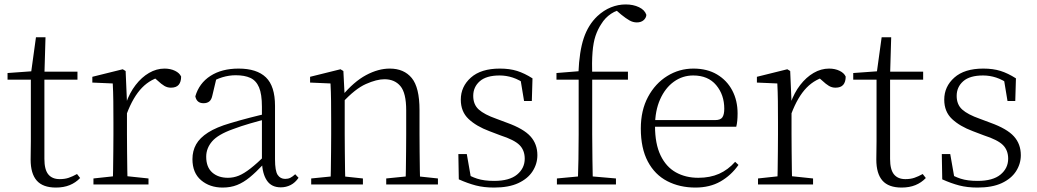

<svg xmlns="http://www.w3.org/2000/svg" viewBox="-20 -831 4670 865"><path d="M149 -472V-508H329V-472ZM232 14Q173 14 145.5 -17.5Q118 -49 118 -112Q118 -135 118.5 -152.5Q119 -170 119 -196V-472H14V-502L139 -511L119 -496L142 -663H185L180 -493V-481V-115Q180 -67 197.5 -45.5Q215 -24 249 -24Q272 -24 289.5 -30Q307 -36 327 -47L341 -29Q321 -8 294 3Q267 14 232 14Z M401 0V-27L512 -39H535L649 -27V0ZM488 0Q489 -24 489.5 -64.5Q490 -105 490.5 -149Q491 -193 491 -226V-281Q491 -333 490.5 -375.5Q490 -418 488 -455L396 -459V-485L533 -519L546 -511L552 -371V-370V-226Q552 -193 552.5 -149Q553 -105 553.5 -64.5Q554 -24 555 0ZM551 -318 534 -367H548Q564 -413 591 -448Q618 -483 651.5 -502.5Q685 -522 721 -522Q748 -522 768.5 -512Q789 -502 796 -486Q796 -462 785 -449Q774 -436 750 -436Q734 -436 720.5 -444Q707 -452 690 -468L667 -488H716Q660 -477 620 -436Q580 -395 551 -318Z M983 14Q925 14 886 -19Q847 -52 847 -114Q847 -151 863.5 -180.5Q880 -210 917.5 -234Q955 -258 1017 -276Q1060 -289 1104.5 -300.5Q1149 -312 1189 -321V-297Q1149 -287 1107.5 -275Q1066 -263 1029 -249Q962 -225 935.5 -194Q909 -163 909 -125Q909 -78 936 -54Q963 -30 1007 -30Q1032 -30 1055.5 -39.5Q1079 -49 1108.5 -72Q1138 -95 1178 -134L1184 -89H1165Q1133 -55 1105 -32Q1077 -9 1048 2.5Q1019 14 983 14ZM1245 13Q1203 13 1182.5 -17.5Q1162 -48 1160 -102V-106V-350Q1160 -407 1147 -437.5Q1134 -468 1108 -480Q1082 -492 1042 -492Q1012 -492 982 -483Q952 -474 920 -454L956 -482L937 -402Q933 -382 923 -374Q913 -366 897 -366Q866 -366 860 -397Q877 -456 928 -489Q979 -522 1055 -522Q1137 -522 1178 -482.5Q1219 -443 1219 -354V-113Q1219 -61 1231 -43Q1243 -25 1265 -25Q1278 -25 1288 -30Q1298 -35 1310 -46L1325 -30Q1310 -8 1289.5 2.5Q1269 13 1245 13Z M1382 0V-27L1492 -38H1512L1615 -27V0ZM1469 0Q1470 -24 1470.5 -64.5Q1471 -105 1471.5 -149Q1472 -193 1472 -226V-281Q1472 -333 1471.5 -375.5Q1471 -418 1469 -455L1377 -459V-485L1514 -519L1527 -511L1533 -393V-392V-226Q1533 -193 1533.5 -149Q1534 -105 1534.5 -64.5Q1535 -24 1536 0ZM1720 0V-27L1829 -38H1850L1953 -27V0ZM1807 0Q1808 -24 1808.5 -64Q1809 -104 1809.5 -148Q1810 -192 1810 -226V-334Q1810 -412 1784 -443Q1758 -474 1712 -474Q1677 -474 1628.5 -452.5Q1580 -431 1522 -368L1512 -398H1520Q1574 -463 1629 -492.5Q1684 -522 1736 -522Q1800 -522 1835 -479.5Q1870 -437 1870 -335V-226Q1870 -192 1870.5 -148Q1871 -104 1871.5 -64Q1872 -24 1873 0Z M2206 14Q2160 14 2123.5 4.5Q2087 -5 2047 -23L2045 -137H2083L2104 -17L2072 -18V-54Q2099 -36 2130 -26Q2161 -16 2206 -16Q2275 -16 2309.5 -44.5Q2344 -73 2344 -116Q2344 -154 2320.5 -177.5Q2297 -201 2235 -221L2185 -240Q2126 -262 2091 -295Q2056 -328 2056 -382Q2056 -441 2101.5 -481.5Q2147 -522 2232 -522Q2276 -522 2309.5 -511.5Q2343 -501 2379 -478L2376 -376H2341L2323 -485L2350 -483V-450Q2319 -472 2290 -481.5Q2261 -491 2231 -491Q2171 -491 2141.5 -465Q2112 -439 2112 -399Q2112 -360 2137 -337.5Q2162 -315 2216 -296L2264 -278Q2339 -251 2370 -216.5Q2401 -182 2401 -132Q2401 -93 2379.5 -59.5Q2358 -26 2315 -6Q2272 14 2206 14Z M2489 0V-27L2606 -38H2628L2755 -27V0ZM2583 0Q2585 -56 2586 -113Q2587 -170 2587 -226V-472H2487V-502L2610 -512L2586 -500V-504Q2590 -600 2610 -659.5Q2630 -719 2671 -758Q2700 -785 2732.5 -798Q2765 -811 2799 -811Q2833 -811 2859 -798.5Q2885 -786 2892 -764Q2891 -750 2879.5 -740Q2868 -730 2849 -730Q2832 -730 2816 -739Q2800 -748 2779 -765L2751 -789V-798H2790V-789Q2760 -787 2733 -769Q2706 -751 2689 -723Q2673 -699 2663 -669.5Q2653 -640 2649.5 -596Q2646 -552 2648 -485V-226Q2648 -170 2649 -113Q2650 -56 2651 0ZM2618 -472V-508H2809V-472Z M3113 14Q3042 14 2986 -15Q2930 -44 2898.5 -103.5Q2867 -163 2867 -252Q2867 -334 2899.5 -394.5Q2932 -455 2986 -488.5Q3040 -522 3104 -522Q3166 -522 3210.5 -495.5Q3255 -469 3279 -423.5Q3303 -378 3303 -320Q3303 -283 3297 -260H2897V-290H3202Q3226 -290 3234.5 -302.5Q3243 -315 3243 -341Q3243 -404 3206.5 -447.5Q3170 -491 3103 -491Q3055 -491 3016 -463Q2977 -435 2954 -383.5Q2931 -332 2931 -263Q2931 -183 2956 -131Q2981 -79 3025 -54.5Q3069 -30 3126 -30Q3179 -30 3219.5 -48Q3260 -66 3292 -102L3307 -88Q3274 -41 3226 -13.5Q3178 14 3113 14Z M3395 0V-27L3506 -39H3529L3643 -27V0ZM3482 0Q3483 -24 3483.5 -64.5Q3484 -105 3484.5 -149Q3485 -193 3485 -226V-281Q3485 -333 3484.5 -375.5Q3484 -418 3482 -455L3390 -459V-485L3527 -519L3540 -511L3546 -371V-370V-226Q3546 -193 3546.5 -149Q3547 -105 3547.5 -64.5Q3548 -24 3549 0ZM3545 -318 3528 -367H3542Q3558 -413 3585 -448Q3612 -483 3645.5 -502.5Q3679 -522 3715 -522Q3742 -522 3762.5 -512Q3783 -502 3790 -486Q3790 -462 3779 -449Q3768 -436 3744 -436Q3728 -436 3714.5 -444Q3701 -452 3684 -468L3661 -488H3710Q3654 -477 3614 -436Q3574 -395 3545 -318Z M3959 -472V-508H4139V-472ZM4042 14Q3983 14 3955.5 -17.5Q3928 -49 3928 -112Q3928 -135 3928.5 -152.5Q3929 -170 3929 -196V-472H3824V-502L3949 -511L3929 -496L3952 -663H3995L3990 -493V-481V-115Q3990 -67 4007.5 -45.5Q4025 -24 4059 -24Q4082 -24 4099.5 -30Q4117 -36 4137 -47L4151 -29Q4131 -8 4104 3Q4077 14 4042 14Z M4384 14Q4338 14 4301.5 4.5Q4265 -5 4225 -23L4223 -137H4261L4282 -17L4250 -18V-54Q4277 -36 4308 -26Q4339 -16 4384 -16Q4453 -16 4487.5 -44.5Q4522 -73 4522 -116Q4522 -154 4498.5 -177.5Q4475 -201 4413 -221L4363 -240Q4304 -262 4269 -295Q4234 -328 4234 -382Q4234 -441 4279.5 -481.5Q4325 -522 4410 -522Q4454 -522 4487.5 -511.5Q4521 -501 4557 -478L4554 -376H4519L4501 -485L4528 -483V-450Q4497 -472 4468 -481.5Q4439 -491 4409 -491Q4349 -491 4319.5 -465Q4290 -439 4290 -399Q4290 -360 4315 -337.5Q4340 -315 4394 -296L4442 -278Q4517 -251 4548 -216.5Q4579 -182 4579 -132Q4579 -93 4557.5 -59.5Q4536 -26 4493 -6Q4450 14 4384 14Z"/></svg>

Font: Noto Serif JP
Style: Regular
Weight: 200
Designer: Ryoko NISHIZUKA 西塚涼子 (kana & ideographs); Frank Grießhammer (Latin, Greek & Cyrillic); Wenlong ZHANG 张文龙 (bopomofo); San
Foundry: Adobe
Version: Version 2.001;hotconv 1.1.0;makeotfexe 2.6.0